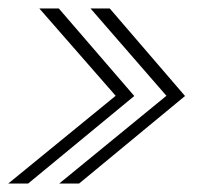

<svg xmlns="http://www.w3.org/2000/svg" viewBox="-32 -474 491 454"><path d="M108 -40H155L405.5 -247L227.5 -454H182L361.5 -247.5ZM-12.5 -40H34.5L285.5 -247L107 -454H61L241.5 -247.5Z"/></svg>

Font: Anybody UltraCondensed Thin ExtraLight
Style: Italic
Weight: 250
Italic angle: -10°
Version: Version 1.111